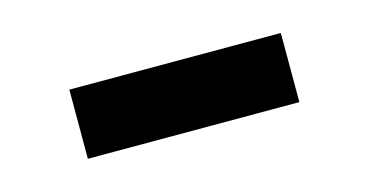

<svg xmlns="http://www.w3.org/2000/svg" viewBox="-29 -387 433 228"><g transform="rotate(-15 187.5 -272.5)"><path d="M60 -230V-315H320V-230Z"/></g></svg>

Font: Bitter
Style: Regular
Weight: 400
Designer: Sol Matas
Foundry: Sol Matas
Version: Version 1.001